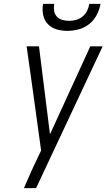

<svg xmlns="http://www.w3.org/2000/svg" viewBox="-20 -975 552 995"><path d="M104 0Q116 -29 129 -57.5Q142 -86 155 -115L193 -195L147 -529L118 -735H182L239 -279L448 -735H512L167 0ZM329 -815Q300 -815 273 -823Q246 -831 227.5 -850.5Q209 -870 203.5 -898Q198 -926 203 -955H261Q258 -937 260.5 -919.5Q263 -902 274 -889.5Q285 -877 302.5 -872Q320 -867 338 -867Q356 -867 374.5 -872Q393 -877 408 -889.5Q423 -902 431.5 -919.5Q440 -937 443 -955H501Q496 -926 481.5 -898Q467 -870 442.5 -850.5Q418 -831 388 -823Q358 -815 329 -815Z"/></svg>

Font: Iosevka Light Oblique
Style: Regular
Weight: 300
Italic angle: -9°
Monospace: yes
Designer: Belleve Invis
Foundry: Belleve Invis
Version: Version 32.5.0; ttfautohint (v1.8.4)